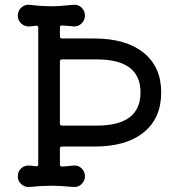

<svg xmlns="http://www.w3.org/2000/svg" viewBox="-20 -754 733 798"><path d="M229 -603Q229 -594 238 -594H372Q503 -594 576.5 -535Q650 -476 650 -370Q650 -263 577.5 -204Q505 -145 374 -145H238Q229 -145 229 -136V-70Q229 -62 236 -62Q249 -62 261 -63.5Q273 -65 285 -66Q305 -68 319 -54.5Q333 -41 333 -21Q333 -2 318.5 11.5Q304 25 285 23Q251 20 231 19Q211 18 194 18Q174 18 154.5 19Q135 20 103 23Q84 25 69 12Q54 -1 54 -21Q54 -41 67 -53.5Q80 -66 99 -66Q106 -66 113.5 -65Q121 -64 130 -63H132Q139 -63 139 -71V-639Q139 -647 132 -647Q123 -647 115.5 -645.5Q108 -644 100 -644Q81 -644 67.5 -657Q54 -670 54 -689Q54 -709 68.5 -722.5Q83 -736 103 -734Q137 -730 157 -729Q177 -728 194 -728Q214 -728 232.5 -729.5Q251 -731 285 -734Q305 -736 319 -722.5Q333 -709 333 -689Q333 -670 319 -656.5Q305 -643 285 -644Q274 -646 262 -646.5Q250 -647 238 -648H236Q229 -648 229 -640ZM229 -241Q229 -232 238 -232H383Q564 -232 564 -370Q564 -507 383 -507H238Q229 -507 229 -498Z"/></svg>

Font: Kiwi Maru Medium
Style: Regular
Weight: 500
Designer: Hiroki-Chan
Version: Version 1.100